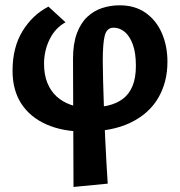

<svg xmlns="http://www.w3.org/2000/svg" viewBox="-20 -486 689 735"><path d="M261.4 229.7 259.5 -260.3Q259.5 -318.5 274.2 -358.1Q288.9 -397.7 314.1 -421.3Q339.2 -444.9 371.2 -455.3Q403.2 -465.7 437.9 -465.7Q496.8 -465.7 537.7 -436.8Q578.5 -407.9 599.7 -358.9Q621 -309.9 621 -248.9Q621 -171.6 585.8 -111.2Q550.7 -50.9 480.1 -16.6Q409.4 17.7 303.1 17.7Q219.5 17.7 157.5 -9.8Q95.5 -37.2 61.7 -89Q28 -140.8 28 -215.4Q28 -304.4 66.2 -366.8Q104.3 -429.2 165.5 -460.7L230.9 -400.7Q191.4 -379 170 -335.6Q148.6 -292.1 148.6 -241.7Q148.6 -200.1 161.3 -168.8Q174 -137.4 196.8 -116.6Q219.7 -95.7 250.7 -84.9Q281.8 -74.2 318.4 -74.2Q359.1 -74.2 392.4 -81.7Q425.6 -89.3 449.8 -107.1Q473.9 -125 487 -156Q500.2 -187.1 500.2 -233.9Q500.2 -284.7 488.1 -316.7Q476 -348.8 456.9 -364.4Q437.7 -380 414.9 -380Q389.4 -380 381.4 -351.2Q373.4 -322.3 373.4 -252.1Q373.4 -223.1 374.7 -175.9Q375.9 -128.6 377.9 -73.1Q379.9 -17.5 382.4 38.2Q384.9 94 387.7 141Q390.4 188 392.4 217Z"/></svg>

Font: Ancizar Sans Thin
Style: Regular
Weight: 100
Designer: Cesar Puertas, Viviana Monsalve, Julian Moncada, Julian Prieto, Jose Castro, Mariel Hernandez, Felipe Aragon, Sara Alarc
Version: Version 8.100